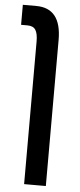

<svg xmlns="http://www.w3.org/2000/svg" viewBox="-58 -626 372 898"><g transform="rotate(5 128.5 -177.5)"><path d="M91 240V-430Q91 -467 80 -484Q69 -501 42 -501H12V-595H75Q193 -595 193 -446V240Z"/></g></svg>

Font: Noto Sans Hebrew Condensed Medium
Style: Regular
Weight: 500
Width: 3
Designer: Monotype Design Team
Foundry: Monotype Imaging Inc.
Version: Version 2.004; ttfautohint (v1.8.4.7-5d5b)